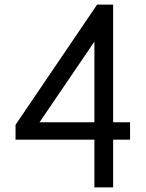

<svg xmlns="http://www.w3.org/2000/svg" viewBox="-20 -820 640 840"><path d="M393 0V-209H48V-274L405 -800H475V-285H549V-209H475V0ZM153 -285H393V-638Z"/></svg>

Font: Victor Mono Thin Medium
Style: Regular
Weight: 500
Monospace: yes
Version: Version 1.561;gftools[0.9.30]